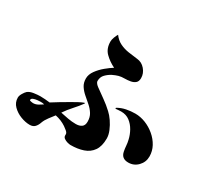

<svg xmlns="http://www.w3.org/2000/svg" viewBox="-157 -1000 1314 1236"><g transform="rotate(30 500.0 -381.5)"><path d="M204 -149Q197 -151 189.5 -151.5Q182 -152 174 -152Q167 -152 152 -150.5Q137 -149 124 -144Q111 -139 111 -128Q111 -124 122.5 -122Q134 -120 137 -120Q156 -120 173 -129.5Q190 -139 204 -149ZM663 -160Q663 -102 639.5 -68.5Q616 -35 575 -21Q534 -7 481 -7Q472 -7 457.5 -11Q443 -15 432 -23Q421 -31 421 -43V-52Q421 -63 407 -74.5Q393 -86 384 -92Q348 -116 304 -125Q290 -107 272.5 -84Q255 -61 247 -39Q240 -17 226.5 -2.5Q213 12 188 12Q157 12 121.5 -1.5Q86 -15 60.5 -40.5Q35 -66 35 -102Q35 -116 45.5 -134Q56 -152 66 -161Q82 -174 110 -178Q138 -182 158 -182Q176 -182 193.5 -180.5Q211 -179 228 -177Q257 -196 287 -213.5Q317 -231 346 -248Q365 -259 385 -270Q405 -281 424 -288L428 -285Q404 -252 376.5 -222Q349 -192 326 -158Q354 -152 384 -146.5Q414 -141 443 -141Q469 -141 485.5 -152.5Q502 -164 502 -192Q502 -225 487 -249Q472 -273 449.5 -292.5Q427 -312 405 -331Q383 -350 368 -373Q353 -396 353 -428Q353 -458 374 -487Q395 -516 424 -540Q453 -564 476 -578Q433 -599 402 -630Q371 -661 371 -713Q371 -727 378 -745.5Q385 -764 392 -775Q414 -745 444 -730.5Q474 -716 508 -711Q542 -706 576 -702Q611 -699 635.5 -670.5Q660 -642 660 -607Q660 -582 646 -570.5Q632 -559 611.5 -555.5Q591 -552 571 -552Q545 -552 527 -547Q509 -542 486 -531Q463 -519 444.5 -500Q426 -481 426 -452Q426 -442 434 -433Q442 -424 449 -419Q483 -394 517 -370Q551 -346 582 -317Q601 -300 619.5 -273Q638 -246 650.5 -216Q663 -186 663 -160ZM959 -197Q959 -155 930 -125Q901 -95 859 -95Q809 -95 800 -142Q796 -162 794.5 -183Q793 -204 788 -224Q781 -256 764 -286.5Q747 -317 720.5 -337Q694 -357 657 -357Q647 -357 636.5 -356Q626 -355 615 -354V-361Q644 -378 677 -384.5Q710 -391 743 -391Q781 -391 819 -376Q857 -361 889 -334Q921 -307 940 -272Q959 -237 959 -197Z"/></g></svg>

Font: Kaisei Tokumin ExtraBold
Style: Regular
Weight: 800
Designer: Font-Kai, 金井和夫
Foundry: KAZUO KANAI
Version: Version 5.003